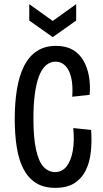

<svg xmlns="http://www.w3.org/2000/svg" viewBox="-20 -893 498 925"><path d="M246 12Q190 12 152.5 -12Q115 -36 92.5 -80Q70 -124 60.5 -185Q51 -246 51 -320Q51 -400 62 -465Q73 -530 96.5 -576Q120 -622 158 -647Q196 -672 250 -672Q298 -672 330.5 -653Q363 -634 382 -601Q401 -568 408.5 -525.5Q416 -483 412 -436L328 -427Q332 -481 323 -519Q314 -557 294.5 -576.5Q275 -596 248 -596Q221 -596 200.5 -577.5Q180 -559 167 -523.5Q154 -488 147.5 -437.5Q141 -387 141 -324Q141 -228 154 -170.5Q167 -113 190.5 -88.5Q214 -64 245 -64Q279 -64 300.5 -91Q322 -118 330.5 -165.5Q339 -213 333 -276L419 -267Q423 -211 417.5 -160.5Q412 -110 392.5 -71Q373 -32 337.5 -10Q302 12 246 12ZM121 -873 234 -792 347 -873V-794L234 -714L121 -794Z"/></svg>

Font: Bricolage Grotesque Condensed
Style: Regular
Weight: 400
Width: 3
Designer: Mathieu Triay
Foundry: Atelier Triay
Version: Version 1.000;gftools[0.9.30]